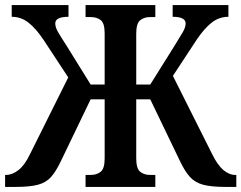

<svg xmlns="http://www.w3.org/2000/svg" viewBox="-22 -734 948 754"><path d="M-2 0V-47H1Q26 -47 50.5 -66Q75 -85 96 -129L246 -430L148 -579Q119 -622 90 -645Q61 -668 24 -668V-714H247V-668Q195 -668 195 -642Q195 -627 206 -608Q217 -589 241 -552L334 -402H389V-603Q389 -643 373.5 -655Q358 -667 334 -667H314V-714H588V-667H568Q544 -667 528.5 -654.5Q513 -642 513 -602V-402H568L662 -552Q685 -589 696 -608Q707 -627 707 -642Q707 -668 656 -668V-714H875V-668Q838 -668 809 -645Q780 -622 751 -579L657 -436L811 -129Q832 -86 855 -66.5Q878 -47 902 -47H906V0H862Q808 0 776 -8.5Q744 -17 724 -39Q704 -61 685 -101L568 -344H513V-112Q513 -72 528.5 -59.5Q544 -47 568 -47H588V0H314V-47H334Q358 -47 373.5 -59.5Q389 -72 389 -112V-344H334L217 -101Q198 -61 178.5 -39Q159 -17 127 -8.5Q95 0 41 0Z"/></svg>

Font: Noto Serif Condensed SemiBold
Style: Regular
Weight: 600
Width: 3
Designer: Monotype Design Team
Foundry: Monotype Imaging Inc.
Version: Version 2.013